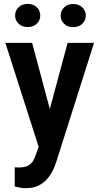

<svg xmlns="http://www.w3.org/2000/svg" viewBox="-20 -747 508 980"><path d="M198.7 -59.1 325.2 -528.3H460L267.1 79.6Q260.7 99.6 249.8 122.6Q238.8 145.5 220.9 166.3Q203.1 187 176.5 200.2Q149.9 213.4 112.3 213.4Q95.2 213.4 82.5 210.9Q69.8 208.5 55.2 204.6V106.9Q60.1 106.9 65.4 107.4Q70.8 107.9 75.2 107.9Q101.1 107.9 117.7 101.1Q134.3 94.2 144.8 80.1Q155.3 65.9 162.6 43.5ZM144 -528.3 247.6 -140.6 267.6 -2 180.7 13.2 7.3 -528.3ZM57.1 -667.5Q57.1 -692.9 75 -710Q92.8 -727.1 121.1 -727.1Q149.9 -727.1 167.7 -710Q185.5 -692.9 185.5 -667.5Q185.5 -643.1 167.7 -626Q149.9 -608.9 121.1 -608.9Q92.8 -608.9 75 -626Q57.1 -643.1 57.1 -667.5ZM289.6 -667.5Q289.6 -692.4 307.4 -709.5Q325.2 -726.6 353.5 -726.6Q381.8 -726.6 399.9 -709.5Q418 -692.4 418 -667.5Q418 -642.6 399.9 -625.5Q381.8 -608.4 353.5 -608.4Q325.2 -608.4 307.4 -625.5Q289.6 -642.6 289.6 -667.5Z"/></svg>

Font: Roboto SemiCondensed SemiBold
Style: Regular
Weight: 600
Width: 4
Designer: Christian Robertson
Foundry: Google
Version: Version 3.009; 2024